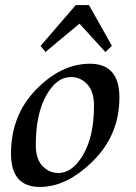

<svg xmlns="http://www.w3.org/2000/svg" viewBox="-20 -737 543 767"><path d="M212.9 -45.9Q270 -45.9 312.7 -119.6Q355.5 -193.4 355.5 -314.5Q355.5 -371.6 328.6 -400.4Q301.8 -429.2 263.2 -429.2Q206.1 -429.2 164.6 -355.5Q123 -281.7 123 -156.2Q123 -102.1 149.7 -74Q176.3 -45.9 212.9 -45.9ZM139.6 9.8Q23.9 9.8 23.9 -123Q23.9 -276.9 124.5 -379.6Q225.1 -482.4 338.9 -482.4Q457 -482.4 457 -347.7Q457 -198.7 352.3 -94.5Q247.6 9.8 139.6 9.8ZM400.9 -529.3 297.4 -642.6 161.6 -529.3 142.1 -553.7 282.7 -716.8H335.4L427.2 -553.7Z"/></svg>

Font: Kelvinch
Style: Italic
Weight: 400
Italic angle: -10°
Designer: Paul James Miller
Foundry: High-Logic / Made with FontCreator
Version: Version 3.40;July 22, 2017;FontCreator 11.0.0.2388 64-bit